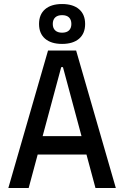

<svg xmlns="http://www.w3.org/2000/svg" viewBox="-20 -948 626 968"><path d="M22 0 222.2 -693.4H363.8L564 0H461.4L297.4 -609.4H288.6L124.5 0ZM114.7 -168.9V-261.7H466.3V-168.9ZM293 -726.6Q237.8 -726.6 207.3 -752.9Q176.8 -779.3 176.8 -827.1Q176.8 -875 207.3 -901.4Q237.8 -927.7 293 -927.7Q348.1 -927.7 378.7 -901.4Q409.2 -875 409.2 -827.1Q409.2 -779.3 378.7 -752.9Q348.1 -726.6 293 -726.6ZM293 -783.2Q315.9 -783.2 327.9 -794.7Q339.8 -806.2 339.8 -827.1Q339.8 -848.6 327.9 -860.1Q315.9 -871.6 293 -871.6Q270.5 -871.6 258.3 -860.1Q246.1 -848.6 246.1 -827.1Q246.1 -806.2 258.3 -794.7Q270.5 -783.2 293 -783.2Z"/></svg>

Font: Cascadia Code
Style: Regular
Weight: 400
Monospace: yes
Designer: Aaron Bell
Foundry: Saja Typeworks
Version: Version 2106.017